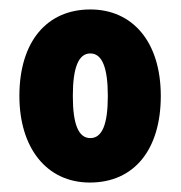

<svg xmlns="http://www.w3.org/2000/svg" viewBox="-20 -742 382 406"><path d="M320 -539C320 -654 260 -722 171 -722C79 -722 21 -654 21 -539C21 -430 78 -356 170 -356C264 -356 320 -426 320 -539ZM134 -539C134 -599 146 -629 171 -629C196 -629 208 -599 208 -539C208 -479 196 -450 171 -450C146 -450 134 -479 134 -539Z"/></svg>

Font: Noto Sans Oriya ExtCond Blk
Style: Regular
Weight: 900
Width: 2
Designer: Amélie Bonet and Sol Matas
Foundry: Google LLC
Version: Version 2.006